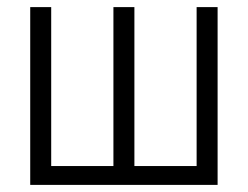

<svg xmlns="http://www.w3.org/2000/svg" viewBox="-20 -520 697 540"><path d="M65 -500H124V-53H299V-500H358V-53H533V-500H592V0H65Z"/></svg>

Font: Titillium Web[RUS by Daymarius]
Style: Regular
Weight: 300
Designer: Cyrillization by Daymarius
Foundry: Cyrillization by Daymarius
Version: Version 1.002 September 12, 2018